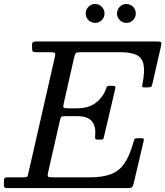

<svg xmlns="http://www.w3.org/2000/svg" viewBox="-60 -962 845 982"><path d="M246.5 -346 185.5 -78Q182 -62.5 186 -58.8Q190 -55 210 -55H398Q464 -55 506.5 -70.8Q549 -86.5 576.2 -126Q603.5 -165.5 623 -236Q626 -246.5 628.2 -250.8Q630.5 -255 645 -255H660Q671.5 -255 674.2 -252.8Q677 -250.5 675 -242L623.5 -23Q620 -8.5 614.8 -4.2Q609.5 0 591 0H-22Q-31 0 -35.5 -2.5Q-40 -5 -40 -15V-32Q-40 -46.5 -37 -50.8Q-34 -55 -20 -55H59Q76.5 -55 79.2 -58.5Q82 -62 85 -76L221 -672.5Q224.5 -688 219.8 -691.5Q215 -695 196 -695H124Q110 -695 107 -699.5Q104 -704 104 -718V-734Q104 -745 111.2 -747.5Q118.5 -750 128 -750H736Q758 -750 762.8 -746.8Q767.5 -743.5 763.5 -726L720 -536Q716.5 -522 713.5 -518.5Q710.5 -515 693 -515H678.5Q666 -515 667 -521.8Q668 -528.5 669.5 -537Q681 -597 674.2 -631.5Q667.5 -666 639 -680.5Q610.5 -695 555 -695H355Q330.5 -695 326.8 -689.5Q323 -684 318.5 -665L265.5 -431Q262 -416 265.2 -412Q268.5 -408 288 -408H333Q391 -408 426.8 -433.8Q462.5 -459.5 480 -501Q483.5 -509.5 485.5 -516.2Q487.5 -523 499.5 -523H515Q528.5 -523 529.8 -519Q531 -515 528.5 -504L472.5 -266Q470.5 -256.5 469 -252.2Q467.5 -248 455 -248H439Q426.5 -248 426.5 -256Q426.5 -264 427 -273Q431 -314 410.5 -341Q390 -368 333 -368H275Q256.5 -368 253.2 -364.5Q250 -361 246.5 -346ZM586.5 -845Q566.5 -845 552.5 -859Q538.5 -873 538.5 -893Q538.5 -913 552.5 -927.2Q566.5 -941.5 586.5 -941.5Q606.5 -941.5 620.5 -927.2Q634.5 -913 634.5 -893Q634.5 -873 620.5 -859Q606.5 -845 586.5 -845ZM426.5 -845Q406.5 -845 392.5 -859Q378.5 -873 378.5 -893Q378.5 -913 392.5 -927.2Q406.5 -941.5 426.5 -941.5Q446.5 -941.5 460.5 -927.2Q474.5 -913 474.5 -893Q474.5 -873 460.5 -859Q446.5 -845 426.5 -845Z"/></svg>

Font: Besley
Style: Italic
Weight: 400
Italic angle: -13°
Designer: Owen Earl
Foundry: indestructible type*
Version: Version 4.000; ttfautohint (v1.8.4.7-5d5b)